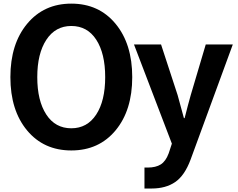

<svg xmlns="http://www.w3.org/2000/svg" viewBox="-20 -824 1329 1074"><path d="M729.5 -575.2H880.9L973.6 -292Q978.5 -276.4 1008.8 -163.1H1012.7Q1032.2 -240.2 1046.9 -292L1130.9 -575.2H1282.2L1045.9 69.3Q1012.7 158.2 960 194.3Q907.2 230.5 828.1 230.5H788.1V113.3H805.7Q851.6 113.3 879.4 95.7Q907.2 78.1 923.8 33.2L941.4 -20.5ZM38.1 -392.6Q38.1 -578.1 131.8 -690.9Q225.6 -803.7 378.9 -803.7Q533.2 -803.7 626.5 -690.9Q719.7 -578.1 719.7 -392.6Q719.7 -207 626.5 -94.7Q533.2 17.6 378.9 17.6Q224.6 17.6 131.3 -94.7Q38.1 -207 38.1 -392.6ZM188.5 -392.6Q188.5 -260.7 238.8 -183.6Q289.1 -106.4 378.9 -106.4Q467.8 -106.4 518.1 -183.1Q568.4 -259.8 568.4 -392.6Q568.4 -524.4 518.6 -601.6Q468.8 -678.7 378.9 -678.7Q290 -678.7 239.3 -601.6Q188.5 -524.4 188.5 -392.6Z"/></svg>

Font: Gothic A1 ExtraBold
Style: Regular
Weight: 800
Designer: HanYang I&C Co.,Ltd.
Foundry: HanYang I&C Co.,Ltd.
Version: Version 2.50